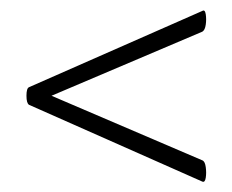

<svg xmlns="http://www.w3.org/2000/svg" viewBox="-20 -375 447 370"><path d="M36 -173Q31 -176 31 -190.5Q31 -205 36 -207L370 -354Q375 -357 376.5 -347.5Q378 -338 376.5 -327.5Q375 -317 370 -314L57 -181V-200L370 -66Q375 -64 376.5 -53Q378 -42 376.5 -32.5Q375 -23 370 -25Z"/></svg>

Font: Cormorant Infant Light
Style: Regular
Weight: 400
Version: Version 4.001